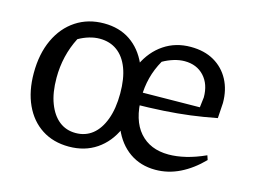

<svg xmlns="http://www.w3.org/2000/svg" viewBox="-76 -625 1006 761"><g transform="rotate(15 427.5 -245.0)"><path d="M256 9Q192 9 145 -21.5Q98 -52 72.5 -107.5Q47 -163 47 -237Q47 -316 74.5 -375Q102 -434 151.5 -466.5Q201 -499 266 -499Q329 -499 374 -468.5Q419 -438 444 -382.5Q469 -327 469 -253Q469 -173 443 -114.5Q417 -56 369 -23.5Q321 9 256 9ZM268 -50Q308 -50 337 -73Q366 -96 382.5 -140.5Q399 -185 399 -247Q399 -308 383 -350Q367 -392 337 -414Q307 -436 265 -436Q244 -436 222 -429.5Q200 -423 179 -411Q139 -333 139 -242Q139 -181 155.5 -138Q172 -95 200.5 -72.5Q229 -50 268 -50ZM611 9Q550 9 505 -22.5Q460 -54 435.5 -111.5Q411 -169 411 -246Q411 -320 438 -377Q465 -434 512.5 -466Q560 -498 622 -498Q678 -498 718 -475Q758 -452 780 -411Q802 -370 802 -316L798 -253Q741 -242 690.5 -235.5Q640 -229 583 -225.5Q526 -222 452 -221V-273L718 -276L723 -318Q723 -372 693 -404.5Q663 -437 613 -437Q592 -437 569 -430Q546 -423 525 -411Q504 -374 494 -335Q484 -296 484 -255Q484 -161 527 -112Q570 -63 646 -63Q679 -63 716.5 -72Q754 -81 796 -100L802 -82Q759 -38 711 -14.5Q663 9 611 9Z"/></g></svg>

Font: Piazzolla Thin Medium
Style: Regular
Weight: 500
Version: Version 2.005